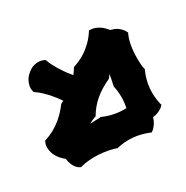

<svg xmlns="http://www.w3.org/2000/svg" viewBox="-148 -847 960 989"><g transform="rotate(20 332.0 -352.5)"><path d="M680.2 -286.1 679.2 -278.8 672.9 -275.9Q628.4 -252 596.7 -220Q564.9 -188 543.9 -147L543 -143.1L540 -142.1Q520.5 -130.4 500.2 -113.8Q480 -97.2 461.2 -77.4Q442.4 -57.6 426.8 -35.6Q411.1 -13.7 400.9 8.8L398.9 13.2L394 15.1Q393.1 16.1 386.2 18.1Q379.4 20 368.2 20Q356.9 20 341.8 15.6Q326.7 11.2 310.1 0Q302.2 1.5 294.2 2.7Q286.1 3.9 276.9 3.9Q248 3.9 229.5 -3.9Q210.9 -11.7 200 -21.2Q189 -30.8 184.6 -38.8Q180.2 -46.9 180.2 -47.9L178.2 -51.8L180.2 -57.1Q202.1 -110.4 202.1 -169.9Q202.1 -190.4 199.7 -211.4Q197.3 -232.4 191.9 -254.9V-261.2L195.8 -276.9Q167 -279.8 140.1 -279.8Q112.3 -279.8 86.9 -276.9Q61.5 -273.9 41 -268.1L36.1 -267.1L32.2 -269Q31.2 -269.5 23.7 -273.7Q16.1 -277.8 7.3 -287.8Q-1.5 -297.9 -8.8 -314.5Q-16.1 -331.1 -16.1 -356Q-16.1 -381.3 -8.3 -397.9Q-0.5 -414.6 9.3 -424.1Q19 -433.6 27.1 -437.5Q35.2 -441.4 36.1 -441.9L41 -442.9L44.9 -440.9Q57.6 -436 74 -432.1Q90.3 -428.2 108.9 -425.3Q127.4 -422.4 147.2 -420.7Q167 -418.9 187 -418.9H199.2Q197.3 -428.2 194.6 -437Q191.9 -445.8 189 -455.1L188 -460L189.9 -463.9Q200.7 -490.2 205.8 -516.8Q210.9 -543.5 210.9 -569.8Q210.9 -591.3 208 -612.5Q205.1 -633.8 198.2 -655.8L195.8 -662.1L200.2 -667Q200.7 -667.5 206.1 -673.1Q211.4 -678.7 222.2 -685.3Q232.9 -691.9 249.5 -697Q266.1 -702.1 289.1 -702.1H298.8Q317.4 -716.3 333.3 -720.7Q349.1 -725.1 360.8 -725.1Q371.6 -725.1 378.4 -723.6Q385.3 -722.2 386.2 -722.2L390.1 -720.2L392.1 -714.8Q400.9 -696.3 415 -677.5Q429.2 -658.7 446.5 -641.4Q463.9 -624 482.9 -608.4Q502 -592.8 521 -580.1L529.8 -576.2L534.2 -574.2L536.1 -569.8Q558.6 -523.9 591.8 -490.2Q625 -456.5 670.9 -433.1L676.8 -431.2L678.2 -423.8Q678.2 -422.9 678.7 -421.4Q678.7 -420.4 679 -418.7Q679.2 -417 679.2 -415Q679.2 -405.8 675 -389.6Q670.9 -373.5 659.2 -355Q666.5 -344.7 670.7 -335Q674.8 -325.2 677 -316.7Q679.2 -308.1 679.7 -301.3Q680.2 -294.4 680.2 -291ZM379.9 -258.8 377.9 -254.9Q370.6 -234.9 366.2 -212.9Q376.5 -227.1 387 -239.7Q397.5 -252.4 402.8 -259.8L404.8 -264.2L409.2 -266.1Q471.2 -296.9 514.2 -352.1Q493.7 -378.4 469.2 -398.7Q444.8 -418.9 416 -434.1L411.1 -439Q401.9 -451.2 392.3 -463.6Q382.8 -476.1 372.1 -487.8Q373 -482.4 374.3 -477.8Q375.5 -473.1 377 -467.8V-460.9Q369.6 -433.6 365.7 -408.4Q361.8 -383.3 361.8 -358.9Q361.8 -309.1 377.9 -263.2Z"/></g></svg>

Font: Hanalei Fill
Style: Regular
Weight: 400
Version: Version 1.000